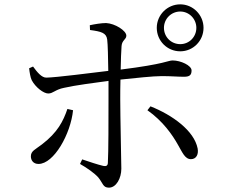

<svg xmlns="http://www.w3.org/2000/svg" viewBox="-20 -832 1040 883"><path d="M809 -779C850 -779 883 -745 883 -704C883 -662 850 -629 809 -629C767 -629 734 -662 734 -704C734 -745 767 -779 809 -779ZM809 -596C868 -596 916 -644 916 -704C916 -763 868 -812 809 -812C749 -812 701 -763 701 -704C701 -644 749 -596 809 -596ZM290 -331C271 -275 245 -223 173 -168C142 -144 122 -138 122 -113C122 -94 134 -78 157 -78C228 -78 305 -216 316 -325ZM394 -694C446 -687 469 -681 473 -650C476 -627 477 -567 478 -506C403 -497 240 -476 194 -475C172 -474 151 -500 132 -526L114 -518C116 -499 120 -475 126 -463C143 -431 180 -402 202 -402C224 -402 234 -420 274 -428C326 -440 414 -451 479 -460C479 -427 479 -397 479 -376C479 -291 479 -128 476 -82C475 -68 466 -67 455 -69C429 -75 391 -88 358 -99L348 -78C380 -60 414 -36 432 -16C454 11 453 31 481 31C515 31 538 -13 538 -56C538 -83 533 -300 533 -375C533 -400 533 -433 534 -466C601 -473 684 -482 724 -482C768 -482 796 -479 826 -479C851 -479 861 -486 861 -508C861 -531 811 -554 774 -554C752 -554 742 -538 535 -512C536 -556 537 -596 539 -620C541 -648 561 -650 561 -668C561 -691 509 -724 468 -726C447 -726 416 -721 393 -716ZM658 -325C729 -275 773 -212 799 -165C818 -133 830 -100 858 -100C882 -100 894 -121 889 -149C873 -231 773 -303 672 -343Z"/></svg>

Font: Source Han Serif K
Style: Regular
Weight: 400
Designer: Ryoko NISHIZUKA 西塚涼子 (kana & ideographs); Frank Grießhammer (Latin, Greek & Cyrillic); Wenlong ZHANG 张文龙 (bopomofo); San
Foundry: Adobe Systems Incorporated
Version: Version 1.001;PS 1.001;hotconv 16.6.54;makeotf.lib2.5.65590